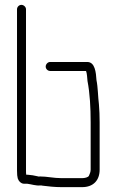

<svg xmlns="http://www.w3.org/2000/svg" viewBox="-20 -748 480 790"><path d="M186 -456H334C338 -447 339 -425 340 -415C350 -363 353 -304 353 -245V-50C353 -40 349 -32 346 -25C343 -18 328 -15 318 -15H233C200 -15 174 -22 144 -22C140 -21 136 -22 133 -23C121 -26 108 -28 95 -29H88C87 -34 87 -39 87 -46V-710C87 -719 78 -728 68 -728C58 -728 50 -719 50 -710V-46C50 -31 51 -21 53 -14C56 -4 66 8 79 8H92C109 10 128 17 146 15C149 15 152 15 155 16C178 19 206 22 233 22H318C363 22 390 -5 390 -50V-245C390 -272 389 -295 387 -319C383 -350 383 -390 377 -418C375 -450 371 -493 339 -493H186C177 -493 168 -484 168 -474C168 -464 177 -456 186 -456Z"/></svg>

Font: Electronic
Style: SeLt
Weight: 300
Version: Version 1.011